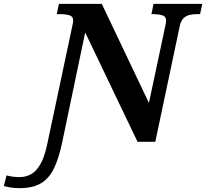

<svg xmlns="http://www.w3.org/2000/svg" viewBox="-178 -734 1067 994"><path d="M-76 240Q-103 240 -121.5 237Q-140 234 -158 229L-144 174Q-131 178 -112.5 180.5Q-94 183 -79 183Q-44 183 -16.5 167.5Q11 152 32 114.5Q53 77 67 10L195 -593Q198 -607 199.5 -615Q201 -623 201 -627Q201 -649 181 -655Q161 -661 129 -661H116L127 -714H349L593 -201L677 -596Q679 -607 680.5 -615Q682 -623 682 -627Q682 -649 661.5 -655Q641 -661 609 -661H606L617 -714H869L858 -661H845Q824 -661 805 -657Q786 -653 772.5 -640Q759 -627 753 -601L626 0H534L263 -566L144 3Q127 84 102 136.5Q77 189 34.5 214.5Q-8 240 -76 240Z"/></svg>

Font: Noto Serif
Style: Italic
Weight: 400
Italic angle: -12°
Designer: Monotype Design Team
Foundry: Monotype Imaging Inc.
Version: Version 2.013